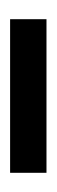

<svg xmlns="http://www.w3.org/2000/svg" viewBox="114 -867 112 380"><g transform="rotate(-90 170.0 -677.0)"><path d="M322 -641H18V-713H322Z"/></g></svg>

Font: Be Vietnam Pro Variable Thin
Style: Regular
Weight: 100
Designer: Lam Bao, Tony Le, Vietanh Nguyen
Foundry: Yellow Type Foundry
Version: Version 1.002